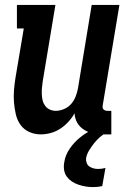

<svg xmlns="http://www.w3.org/2000/svg" viewBox="-20 -540 540 783"><path d="M146 8Q121 8 99 -2Q77 -12 63.5 -31Q50 -50 44.5 -74Q39 -98 37 -122.5Q35 -147 37 -172Q39 -197 43 -222L77 -424H49V-520H206L154 -207Q152 -194 151 -181Q150 -168 150.5 -155Q151 -142 154 -130Q157 -118 164.5 -108Q172 -98 183.5 -93Q195 -88 208 -88Q224 -88 241.5 -95.5Q259 -103 270.5 -116.5Q282 -130 288.5 -146.5Q295 -163 298 -180L354 -520H467L399 -111Q398 -107 398.5 -102Q399 -97 402 -94Q405 -91 409 -89.5Q413 -88 418 -88H434V8H402Q380 8 360 4Q340 0 322.5 -11Q305 -22 295 -39.5Q285 -57 284 -78Q274 -60 259 -43.5Q244 -27 225.5 -15Q207 -3 186.5 2.5Q166 8 146 8ZM360 223Q344 223 329 220.5Q314 218 299.5 213Q285 208 273 200Q261 192 252.5 180.5Q244 169 241.5 153.5Q239 138 242 122Q246 93 264.5 66Q283 39 308.5 19Q334 -1 362.5 -14Q391 -27 421 -33L416 0Q400 8 387 19.5Q374 31 363 45Q352 59 343 74Q334 89 331 105Q330 115 333.5 124.5Q337 134 344.5 139Q352 144 361 146.5Q370 149 380 149Q388 149 395 148Q402 147 410 145L397 219Q388 221 378.5 222Q369 223 360 223Z"/></svg>

Font: Iosevka Curly Slab
Style: Bold Italic
Weight: 700
Italic angle: -9°
Monospace: yes
Designer: Belleve Invis
Foundry: Belleve Invis
Version: Version 22.1.2; ttfautohint (v1.8.4)